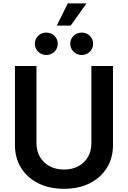

<svg xmlns="http://www.w3.org/2000/svg" viewBox="-20 -1124 769 1154"><path d="M364.7 10.7Q275.9 10.7 209.5 -22.7Q143.1 -56.2 106.4 -115.5Q69.8 -174.8 69.8 -252.4V-727.5H199.2V-263.2Q199.2 -217.3 219.7 -181.6Q240.2 -146 277.1 -125.5Q314 -105 364.7 -105Q415 -105 452.1 -125.5Q489.3 -146 509.3 -181.6Q529.3 -217.3 529.3 -263.2V-727.5H659.2V-252.4Q659.2 -174.8 622.6 -115.5Q585.9 -56.2 519.8 -22.7Q453.6 10.7 364.7 10.7ZM471.2 -793.5Q442.4 -793.5 422.4 -813.2Q402.3 -833 402.3 -860.8Q402.3 -889.2 422.4 -908.7Q442.4 -928.2 471.2 -928.2Q500 -928.2 519.8 -908.7Q539.6 -889.2 539.6 -860.8Q539.6 -833 519.8 -813.2Q500 -793.5 471.2 -793.5ZM258.3 -793.5Q229.5 -793.5 209.5 -813.2Q189.5 -833 189.5 -860.8Q189.5 -889.2 209.5 -908.7Q229.5 -928.2 258.3 -928.2Q287.1 -928.2 307.1 -908.7Q327.1 -889.2 327.1 -860.8Q327.1 -833 307.1 -813.2Q287.1 -793.5 258.3 -793.5ZM321.3 -970.2 387.2 -1103.5H500L404.8 -970.2Z"/></svg>

Font: Inter 18pt SemiBold
Style: Regular
Weight: 600
Designer: Rasmus Andersson
Foundry: rsms
Version: Version 4.001;git-66647c0bb